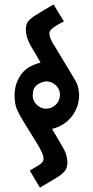

<svg xmlns="http://www.w3.org/2000/svg" viewBox="-20 -796 424 871"><path d="M129 -370Q127 -357 131 -345Q135 -333 143.5 -324Q152 -315 163.5 -309Q175 -303 189 -303Q214 -303 233 -321Q252 -339 252 -367Q252 -390 235 -407.5Q218 -425 192 -427Q169 -426 149 -411.5Q129 -397 129 -370ZM145 -150Q115 -198 98.5 -225Q82 -252 74.5 -265Q67 -278 66 -281L65 -283Q52 -307 49 -327.5Q46 -348 46 -362Q46 -376 49 -395.5Q52 -415 64 -439Q76 -463 97 -481Q111 -492 127.5 -499.5Q144 -507 164 -512Q154 -528 145.5 -544Q137 -560 126 -577Q106 -611 101.5 -630.5Q97 -650 97 -661Q97 -670 100 -683Q103 -696 116.5 -708.5Q130 -721 148 -731Q167 -743 186 -754Q205 -765 223 -776Q235 -756 246.5 -737Q258 -718 270 -699Q260 -694 250 -688.5Q240 -683 231 -677Q204 -661 204 -643Q204 -626 225 -590H226L317 -439Q332 -415 335.5 -395Q339 -375 339 -363Q339 -349 335 -329Q331 -309 317.5 -285.5Q304 -262 283 -244Q269 -233 252.5 -224.5Q236 -216 216 -211Q226 -195 235.5 -178.5Q245 -162 255 -145Q276 -111 281 -91Q286 -71 286 -59Q286 -51 283 -38Q280 -25 266.5 -12Q253 1 235 11Q216 23 198 33.5Q180 44 161 55L115 -22L153 -45Q165 -52 171.5 -59.5Q178 -67 177.5 -78.5Q177 -90 169 -107Q161 -124 145 -150Z"/></svg>

Font: JosefinSans
Style: SemiBold
Weight: 600
Designer: Santiago Orozco
Foundry: Typemade
Version: Version 1.0 ; ttfautohint (v1.3)